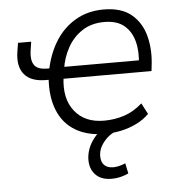

<svg xmlns="http://www.w3.org/2000/svg" viewBox="-51 -554 716 797"><g transform="rotate(-5 307.0 -155.5)"><path d="M372 8Q299 8 248.5 -22Q198 -52 175 -109Q152 -166 158 -244L165 -236H147Q84 -236 56.5 -269Q29 -302 38 -362L44 -400H99L93 -361Q88 -324 101.5 -303.5Q115 -283 156 -283H173L162 -271Q175 -340 207.5 -393Q240 -446 291.5 -476.5Q343 -507 410 -507Q483 -507 525 -472.5Q567 -438 582 -380Q597 -322 588 -254L586 -235H213L220 -242Q208 -153 250 -100Q292 -47 372 -47Q416 -47 456 -60Q496 -73 532 -105L556 -59Q533 -36 502 -21Q471 -6 437 1Q403 8 372 8ZM408 -455Q354 -455 315.5 -429.5Q277 -404 254.5 -363Q232 -322 225 -274L219 -284H556L536 -267Q543 -321 531.5 -363.5Q520 -406 490 -430.5Q460 -455 408 -455ZM382 196Q338 196 314.5 170.5Q291 145 293 103Q296 59 324.5 22.5Q353 -14 397 -35L419 0Q396 9 380 24Q364 39 354 56.5Q344 74 343 95Q342 121 355 135Q368 149 393 149Q404 149 417 146Q430 143 444 137L453 180Q441 186 422 191Q403 196 382 196Z"/></g></svg>

Font: Nunitoga
Style: Light Italic
Weight: 300
Italic angle: -9°
Designer: Vernon Adams
Foundry: Vernon Adams
Version: Version 1.0